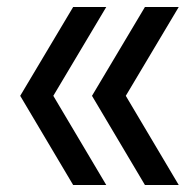

<svg xmlns="http://www.w3.org/2000/svg" viewBox="-20 -531 555 551"><path d="M396 0 244 -256 396 -511H493L341 -256L493 0ZM190 0 38 -256 190 -511H285L133 -256L285 0Z"/></svg>

Font: Overpass
Style: Regular
Weight: 400
Designer: Delve Withrington, Dave Bailey, Thomas Jockin
Foundry: Delve Fonts LLC
Version: Version 4.000